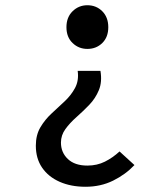

<svg xmlns="http://www.w3.org/2000/svg" viewBox="-20 -521 640 734"><path d="M307 193Q251 193 208 174Q165 155 141 120Q117 85 117 36Q117 -5 134.5 -34.5Q152 -64 177.5 -87.5Q203 -111 227.5 -134Q252 -157 267 -185Q282 -213 277 -250H364Q371 -208 358 -176.5Q345 -145 321.5 -120.5Q298 -96 272.5 -73.5Q247 -51 230 -27.5Q213 -4 213 24Q213 62 239.5 87Q266 112 314 112Q351 112 381 97Q411 82 437 58L494 110Q460 146 412.5 169.5Q365 193 307 193ZM314 -334Q281 -334 257.5 -356.5Q234 -379 234 -417Q234 -455 257.5 -478Q281 -501 314 -501Q348 -501 371 -478Q394 -455 394 -417Q394 -379 371 -356.5Q348 -334 314 -334Z"/></svg>

Font: Source Code Pro ExtraLight Medium
Style: Regular
Weight: 500
Monospace: yes
Version: Version 1.018;hotconv 1.0.116;makeotfexe 2.5.65601